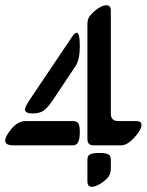

<svg xmlns="http://www.w3.org/2000/svg" viewBox="-20 -715 565 740"><path d="M446.8 -154.8H339.8Q316.9 -154.8 316.9 -179.7V-622.1Q316.9 -642.6 327.1 -654.8Q340.8 -670.9 358.6 -682.9Q376.5 -694.8 390.1 -694.8Q407.2 -694.8 407.2 -673.8V-276.9Q407.2 -248.5 435.5 -248.5H502.4Q525.4 -248.5 525.4 -233.9Q525.4 -214.8 497.8 -184.8Q470.2 -154.8 446.8 -154.8ZM80.6 -248.5H260.3Q276.4 -248.5 282 -239.3Q287.6 -230 287.6 -206.1Q287.6 -181.2 281.7 -168Q275.9 -154.8 260.3 -154.8H31.2Q0 -154.8 0 -173.3Q0 -185.5 14.2 -205.6Q31.2 -229.5 46.9 -239Q62.5 -248.5 80.6 -248.5ZM407.2 -99.1V-67.9Q407.2 -43.9 397 -32.2Q383.8 -17.1 365.5 -6.1Q347.2 4.9 334 4.9Q316.9 4.9 316.9 -16.1V-99.1Q316.9 -115.2 327.9 -120.4Q338.9 -125.5 361.8 -125.5Q387.2 -125.5 397.2 -120.4Q407.2 -115.2 407.2 -99.1ZM271.5 -460.9 182.6 -327.6Q165 -301.3 149.4 -289.6Q133.8 -277.8 105.5 -277.8Q76.2 -277.8 76.2 -293.5Q76.2 -303.2 96.2 -333L258.8 -574.7Q268.6 -588.9 275.4 -588.9Q287.6 -588.9 287.6 -537.1Q287.6 -485.4 271.5 -460.9Z"/></svg>

Font: SirinStencil
Style: Regular
Weight: 400
Designer: Olga Karpushina (okarpush@gmail.com)
Foundry: Cyreal (www.cyreal.org)
Version: Version 1.002